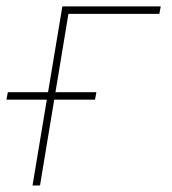

<svg xmlns="http://www.w3.org/2000/svg" viewBox="-48 -565 523 585"><path d="M441.8 -545.5 437.5 -522.7H160.5L73.9 0H51.1L142 -545.5ZM-28.4 -261.4 -24.1 -284.1H245.7L241.5 -261.4Z"/></svg>

Font: Inter Thin  BETA
Style: Italic
Weight: 100
Italic angle: -9.39999°
Designer: Rasmus Andersson
Foundry: rsms
Version: Version 3.011;git-f93a4a705